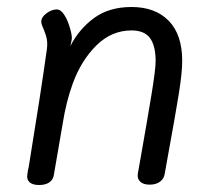

<svg xmlns="http://www.w3.org/2000/svg" viewBox="-20 -529 594 549"><path d="M501 -355Q501 -321 491 -259Q481 -197 459 -77L451 -32Q449 -18 437.5 -9.5Q426 -1 408 -1Q390 -1 381 -9.5Q372 -18 374 -32L382 -77Q400 -179 412.5 -254.5Q425 -330 425 -354Q425 -398 409 -420Q393 -442 356 -442Q299 -442 255.5 -399Q212 -356 188 -290Q169 -238 159 -174L134 -29Q132 -15 121 -7.5Q110 0 92 0Q73 0 64.5 -8Q56 -16 58 -29Q60 -45 62 -51Q97 -265 114 -388Q115 -394 115 -404Q115 -416 111 -428.5Q107 -441 100 -457Q98 -463 98 -467Q98 -480 113 -491Q128 -502 142 -502Q155 -502 166 -483Q173 -472 180 -449Q187 -426 185 -415L181 -397Q206 -446 249 -477.5Q292 -509 356 -509Q424 -509 462.5 -469.5Q501 -430 501 -355Z"/></svg>

Font: Mali
Style: Italic
Weight: 400
Italic angle: -10°
Version: Version 1.000; ttfautohint (v1.6)